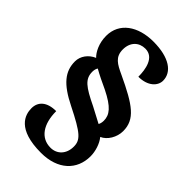

<svg xmlns="http://www.w3.org/2000/svg" viewBox="-257 -853 1058 1058"><g transform="rotate(45 272.0 -324.0)"><path d="M279 112C410 112 486 38 486 -68C486 -106 472 -152 448 -181C486 -197 515 -245 515 -293C515 -385 450 -430 288 -506C232 -532 195 -551 195 -610C195 -667 231 -701 280 -701C349 -701 362 -621 362 -564C436 -564 474 -605 474 -645C474 -712 408 -760 284 -760C164 -760 77 -700 77 -598C77 -539 102 -494 124 -473C83 -456 55 -418 55 -377C55 -299 99 -245 214 -188C356 -117 383 -92 383 -40C383 17 347 55 296 55C220 55 176 -9 176 -110C103 -110 68 -75 68 -25C68 26 94 112 279 112ZM391 -225C369 -236 346 -249 300 -273C198 -322 163 -348 163 -404C163 -414 165 -429 172 -438C203 -420 241 -402 282 -383C373 -338 399 -303 399 -258C399 -243 395 -231 391 -225Z"/></g></svg>

Font: Noto Serif Lao Black
Style: Regular
Weight: 900
Designer: Monotype Design Team
Foundry: Monotype Imaging Inc.
Version: Version 2.003